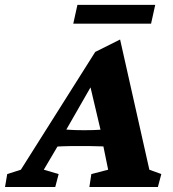

<svg xmlns="http://www.w3.org/2000/svg" viewBox="-66 -749 693 769"><path d="M-45.9 0 -37.1 -51.8 17.6 -69.3 315.4 -541 415 -590.8 532.2 -69.3 580.1 -51.8 566.4 0H292L299.8 -51.8L367.2 -69.3L342.8 -188.5L337.9 -223.6L286.1 -443.4L313.5 -428.7L198.2 -227.5L185.5 -198.2L109.4 -69.3L168.9 -51.8L155.3 0ZM145.5 -161.1 162.1 -232.4Q183.6 -231.4 207 -229.5Q230.5 -227.5 271.5 -227.5Q311.5 -227.5 337.4 -229.5Q363.3 -231.4 383.8 -232.4L367.2 -162.1Q353.5 -162.1 327.6 -163.1Q301.8 -164.1 255.9 -164.1Q210 -164.1 184.6 -163.1Q159.2 -162.1 145.5 -161.1ZM244.1 -729.5H555.7L539.1 -654.3H227.5Z"/></svg>

Font: Crimson Pro ExtraBold
Style: Italic
Weight: 800
Italic angle: -12°
Designer: Jacques Le Bailly
Foundry: Baron von Fonthausen
Version: Version 1.003